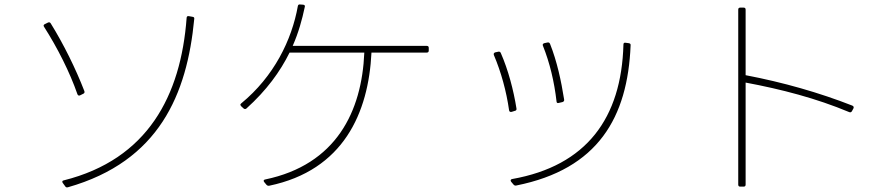

<svg xmlns="http://www.w3.org/2000/svg" viewBox="-20 -806 4000 858"><path d="M260 11 271 26C274 31 277 32 283 31C692 -85 816 -386 848 -721C849 -727 847 -730 840 -731L823 -734C818 -735 814 -732 814 -726C788 -378 640 -94 265 0C258 1 257 6 260 11ZM177 -686C237 -592 292 -483 326 -385C328 -380 332 -377 338 -380L352 -387C357 -389 359 -393 357 -399C318 -500 264 -609 207 -701C204 -706 200 -708 194 -705L180 -698C175 -696 173 -691 177 -686Z M1887 -601H1288C1314 -660 1330 -718 1342 -775C1344 -781 1341 -784 1335 -785L1321 -786C1315 -787 1312 -784 1311 -779C1284 -627 1204 -464 1058 -344C1056 -342 1054 -340 1054 -338C1054 -336 1056 -334 1058 -331L1069 -321C1073 -318 1077 -318 1081 -321C1171 -402 1232 -486 1274 -571H1608C1597 -307 1482 -70 1165 -4C1158 -3 1156 2 1161 8L1171 20C1174 23 1178 25 1183 24C1515 -45 1627 -302 1640 -571H1887C1893 -571 1896 -574 1896 -580V-592C1896 -598 1893 -601 1887 -601Z M2467 -353C2467 -347 2471 -344 2477 -346L2494 -350C2499 -352 2502 -355 2501 -361C2488 -444 2469 -532 2438 -610C2435 -616 2432 -617 2426 -616L2412 -613C2406 -611 2404 -607 2406 -602C2437 -525 2457 -440 2467 -353ZM2264 6 2275 19C2279 23 2282 24 2287 23C2653 -50 2785 -282 2798 -603C2799 -609 2796 -612 2790 -613L2775 -615C2769 -616 2766 -613 2766 -607C2757 -278 2601 -65 2269 -6C2262 -5 2260 0 2264 6ZM2266 -306 2282 -311C2287 -312 2289 -316 2288 -321C2275 -403 2251 -494 2218 -569C2216 -574 2212 -576 2207 -575L2193 -572C2187 -570 2185 -566 2187 -560C2219 -485 2243 -398 2255 -313C2256 -307 2260 -305 2266 -306Z M3312 19V-437C3472 -407 3627 -367 3775 -305C3780 -303 3784 -304 3787 -309L3794 -322C3796 -327 3795 -331 3789 -334C3641 -392 3480 -438 3312 -470V-763C3312 -769 3309 -772 3303 -772H3288C3282 -772 3279 -769 3279 -763V19C3279 25 3282 28 3288 28H3303C3309 28 3312 25 3312 19Z"/></svg>

Font: LINE Seed JP_OTF Thin
Style: Regular
Weight: 250
Designer: LY Corporation & Fontrix & Fontworks
Version: Version 1.007